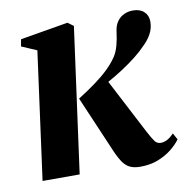

<svg xmlns="http://www.w3.org/2000/svg" viewBox="-67 -603 662 678"><g transform="rotate(-10 264.5 -264.0)"><path d="M34 0 96 -457.5 41.5 -481 46 -506 217.5 -535 238 -520 167 0ZM383 10.5Q360 10.5 344.8 2.8Q329.5 -5 317.8 -23.5Q306 -42 292.5 -75L211.5 -264Q245 -285 272.2 -304.8Q299.5 -324.5 320.5 -344.5Q341.5 -364.5 356 -385.5Q367.5 -402.5 373.5 -425Q379.5 -447.5 382.5 -471.5Q385 -494.5 395 -509Q405 -523.5 420 -530.5Q435 -537.5 452.5 -537.5Q477.5 -537.5 492 -524Q506.5 -510.5 506.5 -488.5Q506.5 -464.5 495.2 -444Q484 -423.5 465 -406Q450.5 -390.5 428 -372.8Q405.5 -355 378.2 -337.2Q351 -319.5 321.2 -303Q291.5 -286.5 263 -273L316 -318.5L425.5 -108Q440 -80.5 448 -70.2Q456 -60 469 -60Q480 -60 491.8 -66Q503.5 -72 516 -85.5L529 -62Q516 -44 495 -27.5Q474 -11 446 -0.2Q418 10.5 383 10.5Z"/></g></svg>

Font: Merriweather 96pt
Style: Bold Italic
Weight: 700
Italic angle: -7.8°
Version: Version 2.101